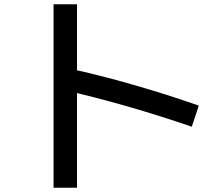

<svg xmlns="http://www.w3.org/2000/svg" viewBox="-20 -810 1040 900"><path d="M879 -216Q722 -270 567.5 -314Q413 -358 276 -389L303 -489Q447 -458 605 -412.5Q763 -367 912 -315ZM231 70V-790H341V70Z"/></svg>

Font: M PLUS 2 Medium
Style: Regular
Weight: 500
Designer: Coji Morishita
Foundry: UNDERFOREST DESIGN
Version: Version 1.001